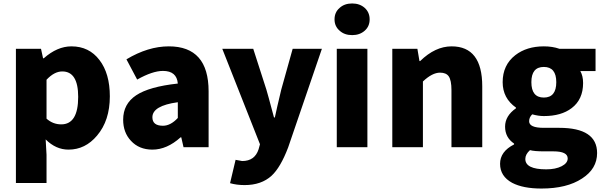

<svg xmlns="http://www.w3.org/2000/svg" viewBox="-20 -851 3490 1110"><path d="M72 -569H217L229 -514H233Q311 -583 393 -583Q495 -583 555 -504Q615 -426 615 -294Q615 -154 541 -67Q473 14 376 14Q303 14 244 -45L249 44V207H72ZM432 -291Q432 -438 340 -438Q294 -438 249 -390V-165Q286 -132 334 -132Q432 -132 432 -291Z M737 -37Q692 -85 692 -159Q692 -250 767 -300Q842 -350 1008 -368Q1002 -441 922 -441Q862 -441 773 -391L711 -508Q836 -583 956 -583Q1186 -583 1186 -323V0H1041L1028 -57H1024Q945 14 861 14Q784 14 737 -37ZM1008 -169V-260Q861 -240 861 -173Q861 -124 922 -124Q966 -124 1008 -169Z M1310 208 1342 73Q1377 80 1380 80Q1453 80 1475 12L1483 -17L1265 -569H1444L1520 -333Q1525 -318 1564 -172H1569Q1579 -220 1606 -333L1672 -569H1841L1646 1Q1602 117 1550 165Q1491 219 1394 219Q1348 219 1310 208Z M1927 -569H2104V0H1927ZM1943 -674Q1914 -699 1914 -739Q1914 -780 1943 -805Q1971 -831 2016 -831Q2060 -831 2089 -805Q2117 -779 2117 -739Q2117 -699 2089 -674Q2060 -648 2016 -648Q1971 -648 1943 -674Z M2248 -569H2393L2405 -498H2409Q2496 -583 2591 -583Q2768 -583 2768 -352V0H2590V-330Q2590 -387 2574 -410Q2559 -431 2524 -431Q2479 -431 2425 -380V0H2248Z M2941 206Q2871 168 2871 96Q2871 25 2952 -16V-21Q2900 -56 2900 -119Q2900 -181 2963 -225V-229Q2886 -283 2886 -376Q2886 -475 2959 -532Q3025 -583 3124 -583Q3174 -583 3214 -569H3423V-440H3335Q3351 -412 3351 -371Q3351 -276 3285 -226Q3225 -180 3124 -180Q3093 -180 3057 -190Q3039 -173 3039 -150Q3039 -112 3123 -112H3213Q3432 -112 3432 34Q3432 125 3345 181Q3257 239 3110 239Q3004 239 2941 206ZM3196 -376Q3196 -464 3124 -464Q3052 -464 3052 -376Q3052 -287 3124 -287Q3196 -287 3196 -376ZM3227 110Q3262 92 3262 65Q3262 24 3179 24H3125Q3069 24 3044 17Q3017 41 3017 68Q3017 128 3138 128Q3192 128 3227 110Z"/></svg>

Font: KaiGen Gothic KR Heavy
Style: Heavy
Weight: 900
Designer: Ryoko NISHIZUKA  (kana & ideographs); Paul D. Hunt (Latin, Greek & Cyrillic); Wenlong ZHANG  (bopomofo); Sandoll Communi
Foundry: Adobe Systems Incorporated
Version: Version 1.002 March 28, 2018